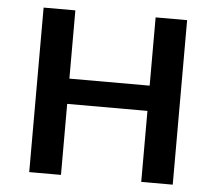

<svg xmlns="http://www.w3.org/2000/svg" viewBox="-49 -712 862 765"><g transform="rotate(5 382.0 -329.0)"><path d="M543 0V-658H669V0ZM95 0V-658H222V0ZM134 -284V-385H630V-284Z"/></g></svg>

Font: Ysabeau Office
Style: Bold
Weight: 700
Designer: Christian Thalmann (Catharsis Fonts)
Version: Version 2.001;gftools[0.9.30]; featfreeze: tnum,lnum,ss02